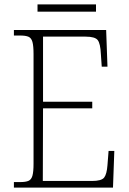

<svg xmlns="http://www.w3.org/2000/svg" viewBox="-20 -850 584 870"><path d="M43 0V-25H72Q96 -25 109 -30.5Q122 -36 127 -54Q132 -72 132 -108V-605Q132 -642 127 -660Q122 -678 109 -683.5Q96 -689 72 -689H43V-714H461L467 -548H441L437 -606Q435 -652 423 -668Q411 -684 368 -684H175V-389H398V-359H175L174 -30H397Q440 -30 452 -45.5Q464 -61 467 -102L472 -166H498L492 0ZM150 -797V-830H415V-797Z"/></svg>

Font: Noto Serif Armenian SemiCondensed ExtraLight
Style: Regular
Weight: 200
Width: 4
Designer: Monotype Design Team
Foundry: Monotype Imaging Inc.
Version: Version 2.008; ttfautohint (v1.8.4.7-5d5b)